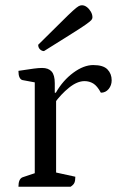

<svg xmlns="http://www.w3.org/2000/svg" viewBox="-20 -709 444 729"><path d="M50 0Q50 -30 66 -36L123 -55L112 -38V-409L124 -394L65 -405Q58 -407 54 -415.5Q50 -424 50 -440Q89 -446 108 -448.5Q127 -451 140 -451Q164 -451 176 -437.5Q188 -424 188 -393V-351L182 -357H192Q219 -404 258.5 -433Q298 -462 334 -462Q372 -462 388 -445.5Q404 -429 404 -404Q404 -385 392.5 -371Q381 -357 363 -357Q349 -383 334 -392Q319 -401 301 -401Q273 -401 242 -376Q211 -351 186 -316L193 -335V-39L179 -57L266 -38Q266 -23 262.5 -15Q259 -7 248 0ZM147 -515Q139 -515 132 -521.5Q125 -528 125 -539Q180 -593 211 -624Q242 -655 257 -668.5Q272 -682 278.5 -685.5Q285 -689 291 -689Q301 -689 310 -682Q319 -675 325 -664.5Q331 -654 331 -643Q331 -638 327 -633Q323 -628 306 -616Q289 -604 251.5 -580.5Q214 -557 147 -515Z"/></svg>

Font: Petrona
Style: Regular
Weight: 400
Designer: Ringo R. Seeber
Foundry: Ringo R. Seeber
Version: Version 2.001; ttfautohint (v1.8.3)